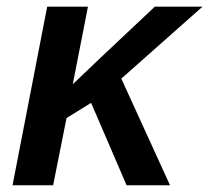

<svg xmlns="http://www.w3.org/2000/svg" viewBox="-20 -548 619 568"><path d="M176.8 -198.7 137.2 0H17.1L119.6 -528.3H240.2L195.3 -298.8L279.3 -378.9L438 -528.3H579.1L338.9 -315.4L482.9 0H354.5L249.5 -243.7Z"/></svg>

Font: Arimo SemiBold
Style: Italic
Weight: 600
Italic angle: -12°
Version: Version 1.33